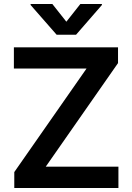

<svg xmlns="http://www.w3.org/2000/svg" viewBox="-20 -945 665 965"><path d="M51.8 -80.1 415 -600.6H49.8V-707H573.2V-627.9L210 -107.4H575.2V0H51.8ZM313.5 -835.9 383.8 -924.8H492.2V-919.9L362.3 -770.5H264.6L133.8 -919.9V-924.8H243.2Z"/></svg>

Font: Pretendard Std SemiBold
Style: Regular
Weight: 600
Designer: Base glyphs from Inter by Rasmus Andersson; Hangeul glyphs from Noto Sans CJK(Source Han Sans) by Jang Soo-young and Kan
Foundry: Kil Hyung-jin
Version: Version 1.309